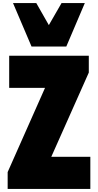

<svg xmlns="http://www.w3.org/2000/svg" viewBox="-20 -1234 640 1254"><path d="M30 0V-110L274 -660H40V-870H560V-760L315 -210H570V0ZM186 -930 65 -1214H217L299 -1070L382 -1214H534L413 -930Z"/></svg>

Font: Boldonse
Style: Regular
Weight: 400
Designer: Universitype Foundry
Foundry: Universitype Foundry
Version: Version 1.000; ttfautohint (v1.8.4.7-5d5b)